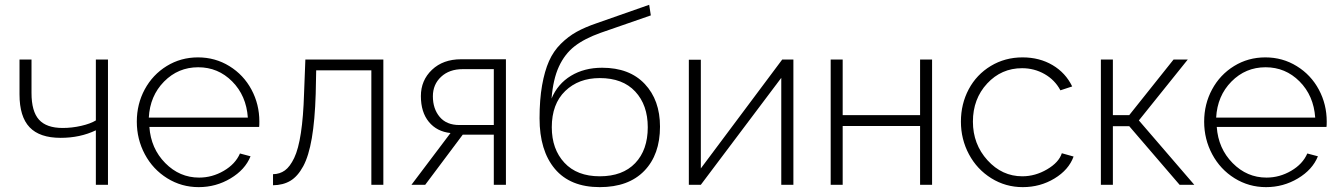

<svg xmlns="http://www.w3.org/2000/svg" viewBox="-20 -767 5559 797"><path d="M377.9 0V-226.1Q312.5 -194.8 231.9 -194.8Q144.5 -194.8 102.8 -238.8Q61 -282.7 61 -375V-520H110.8V-380.9Q110.8 -304.7 141.8 -270.3Q172.9 -235.8 240.2 -235.8Q278.8 -235.8 317.1 -244.6Q355.5 -253.4 377.9 -267.1V-520H428.2V0Z M804.7 9.8Q733.4 9.8 674.1 -27.1Q614.7 -64 581.3 -126.5Q547.9 -189 547.9 -262.2Q547.9 -335 580.8 -396Q613.8 -457 672.1 -492.9Q730.5 -528.8 801.8 -528.8Q873.5 -528.8 932.4 -492.4Q991.2 -456.1 1023.9 -395Q1056.6 -334 1056.6 -262.2Q1056.6 -245.1 1055.7 -240.2H600.1Q606.4 -150.4 666 -90.1Q725.6 -29.8 806.6 -29.8Q860.8 -29.8 908.9 -57.9Q957 -85.9 976.1 -129.9L1020 -118.2Q997.6 -62.5 937 -26.4Q876.5 9.8 804.7 9.8ZM597.7 -278.8H1008.8Q1002.4 -370.1 943.8 -429Q885.3 -487.8 802.7 -487.8Q719.7 -487.8 661.1 -428.5Q602.5 -369.1 597.7 -278.8Z M1113.3 2V-43.9Q1141.6 -44.4 1162.6 -59.6Q1183.6 -74.7 1201.2 -111.3Q1218.8 -147.9 1229 -215.1Q1239.3 -282.2 1242.2 -379.9L1247.6 -520H1571.3V0H1521.5V-475.1H1292.5L1290.5 -377Q1287.1 -267.6 1274.4 -193.6Q1261.7 -119.6 1238.8 -77.1Q1215.8 -34.7 1185.5 -16.6Q1155.3 1.5 1113.3 2Z M1688 0 1850.1 -214.8Q1793.5 -220.7 1760.3 -261Q1727.1 -301.3 1727.1 -368.2Q1727.1 -433.6 1773.2 -477.3Q1819.3 -521 1894 -521H2080.1V0H2029.8V-208H1900.9L1745.1 0ZM1886.7 -248H2029.8V-480H1900.9Q1845.2 -480 1811 -448.2Q1776.9 -416.5 1776.9 -367.2Q1776.9 -315.4 1805.2 -281.7Q1833.5 -248 1886.7 -248Z M2469.7 9.8Q2347.2 9.8 2283.4 -65.9Q2219.7 -141.6 2219.7 -275.9Q2219.7 -353.5 2230.2 -412.8Q2240.7 -472.2 2259 -513.4Q2277.3 -554.7 2308.1 -585.2Q2338.9 -615.7 2373.8 -635Q2408.7 -654.3 2457.5 -670.9L2674.8 -747.1L2681.6 -703.1L2473.6 -630.9Q2406.2 -606.9 2365.2 -575Q2324.2 -543 2300 -490.5Q2275.9 -438 2269.5 -357.9Q2294.9 -418.9 2350.1 -452.4Q2405.3 -485.8 2479.5 -485.8Q2592.8 -485.8 2656.2 -418.7Q2719.7 -351.6 2719.7 -241.2Q2719.7 -125 2654.3 -57.6Q2588.9 9.8 2469.7 9.8ZM2668.9 -238.8Q2668.9 -331.1 2616.9 -387Q2564.9 -442.9 2469.7 -442.9Q2381.8 -442.9 2326.2 -389.2Q2270.5 -335.4 2270.5 -238.8Q2270.5 -147.9 2322.8 -91.6Q2375 -35.2 2469.7 -35.2Q2564.5 -35.2 2616.7 -89.8Q2668.9 -144.5 2668.9 -238.8Z M2839.4 0V-519H2889.2V-67.9L3227.1 -520H3273.4V0H3223.1V-443.8L2889.2 0Z M3428.2 0V-520H3478V-289.1H3799.3V-520H3849.1V0H3799.3V-244.1H3478V0Z M4225.6 9.8Q4154.3 9.8 4095 -27.1Q4035.6 -64 4002.2 -126.5Q3968.8 -189 3968.8 -262.2Q3968.8 -335.4 4001.2 -396.5Q4033.7 -457.5 4092.8 -493.2Q4151.9 -528.8 4224.6 -528.8Q4294.9 -528.8 4349.1 -496.8Q4403.3 -464.8 4430.7 -408.2L4381.8 -392.1Q4358.9 -435.1 4316.2 -459.5Q4273.4 -483.9 4222.7 -483.9Q4136.7 -483.9 4077.6 -420.2Q4018.6 -356.4 4018.6 -262.2Q4018.6 -168.5 4079.1 -101.8Q4139.6 -35.2 4223.6 -35.2Q4277.3 -35.2 4326.4 -64Q4375.5 -92.8 4387.7 -130.9L4436.5 -117.2Q4416.5 -62 4357.2 -26.1Q4297.9 9.8 4225.6 9.8Z M4549.8 0V-520H4599.6V-289.1H4667.5L4851.6 -520H4910.6L4707.5 -267.1L4937.5 0H4876.5L4667.5 -243.2H4599.6V0Z M5235.4 9.8Q5164.1 9.8 5104.7 -27.1Q5045.4 -64 5012 -126.5Q4978.5 -189 4978.5 -262.2Q4978.5 -335 5011.5 -396Q5044.4 -457 5102.8 -492.9Q5161.1 -528.8 5232.4 -528.8Q5304.2 -528.8 5363 -492.4Q5421.9 -456.1 5454.6 -395Q5487.3 -334 5487.3 -262.2Q5487.3 -245.1 5486.3 -240.2H5030.8Q5037.1 -150.4 5096.7 -90.1Q5156.2 -29.8 5237.3 -29.8Q5291.5 -29.8 5339.6 -57.9Q5387.7 -85.9 5406.7 -129.9L5450.7 -118.2Q5428.2 -62.5 5367.7 -26.4Q5307.1 9.8 5235.4 9.8ZM5028.3 -278.8H5439.5Q5433.1 -370.1 5374.5 -429Q5315.9 -487.8 5233.4 -487.8Q5150.4 -487.8 5091.8 -428.5Q5033.2 -369.1 5028.3 -278.8Z"/></svg>

Font: Rawline Light
Style: Regular
Weight: 300
Designer: Matt McInerney, Pablo Impallari, Rodrigo Fuenzalida
Foundry: Matt McInerney, Pablo Impallari, Rodrigo Fuenzalida
Version: Version 4.020;PS 004.020;hotconv 1.0.88;makeotf.lib2.5.64775